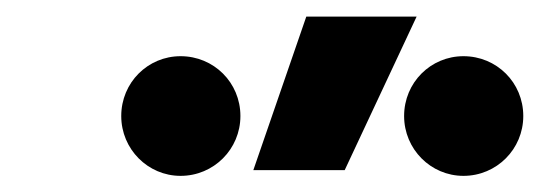

<svg xmlns="http://www.w3.org/2000/svg" viewBox="-20 -815 652 232"><path d="M286.1 -609.4H396.5L483.4 -794.9H350.1ZM198.2 -602.5C238.3 -602.5 270.5 -634.8 270.5 -674.8C270.5 -715.3 238.3 -747.1 198.2 -747.1C158.7 -747.1 126.5 -715.3 126.5 -674.8C126.5 -634.8 158.7 -602.5 198.2 -602.5ZM540 -602.5C580.1 -602.5 612.3 -634.8 612.3 -674.8C612.3 -715.3 580.1 -747.1 540 -747.1C500.5 -747.1 468.3 -715.3 468.3 -674.8C468.3 -634.8 500.5 -602.5 540 -602.5Z"/></svg>

Font: Cascadia Mono PL SemiBold
Style: Italic
Weight: 600
Italic angle: -10°
Monospace: yes
Designer: Aaron Bell
Foundry: Saja Typeworks
Version: Version 2404.023